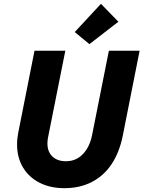

<svg xmlns="http://www.w3.org/2000/svg" viewBox="-20 -988 759 1016"><path d="M70.3 -223.1Q70.3 -254.9 76.7 -286.6L162.6 -719.7H325.7L233.9 -259.3Q231 -243.2 231 -228.5Q231 -185.1 257.3 -159.9Q283.7 -134.8 328.6 -134.8Q382.3 -134.8 418.5 -172.4Q454.6 -210 467.3 -273.4L556.2 -719.7H718.8L629.4 -268.6Q611.8 -181.6 570.6 -119.6Q529.3 -57.6 465.8 -24.9Q402.3 7.8 320.3 7.8Q246.1 7.8 189.5 -21Q132.8 -49.8 101.6 -102.1Q70.3 -154.3 70.3 -223.1ZM375.5 -818.4 514.2 -967.8 606.4 -873 453.1 -754.4Z"/></svg>

Font: Reddit Sans Vanilla ExtraBold
Style: Italic
Weight: 800
Italic angle: -11.25°
Designer: Stephen Hutchings
Version: Version 1.013